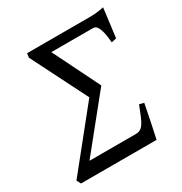

<svg xmlns="http://www.w3.org/2000/svg" viewBox="-150 -734 800 845"><g transform="rotate(-30 250.5 -311.5)"><path d="M438.5 -168.5Q434.6 -148.9 429.9 -125Q425.3 -101.1 420.4 -77.6Q415.5 -54.2 411.1 -33.7Q406.7 -13.2 403.8 0H20L8.8 -21L241.2 -310.1L98.1 -594.2L101.1 -615.2H420.9Q432.1 -615.2 443.4 -616Q454.6 -616.7 466.3 -618.4Q478 -620.1 491.7 -623L473.1 -476.1L447.8 -470.2Q444.8 -506.3 439.5 -525.9Q434.1 -545.4 428 -554.2Q421.9 -563 415 -564.5Q408.2 -565.9 401.9 -565.9H195.8L313 -329.1L102.1 -67.9H335.9Q349.6 -67.9 359.1 -72.5Q368.7 -77.1 377.2 -89.1Q385.7 -101.1 394.3 -121.6Q402.8 -142.1 415.5 -174.3Z"/></g></svg>

Font: Gentium Plus Phon
Style: Italic
Weight: 400
Italic angle: -8°
Designer: J. Victor Gaultney, Annie Olsen, Iska Routamaa, Becca Hirsbrunner
Foundry: SIL International
Version: Version 5.000